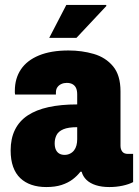

<svg xmlns="http://www.w3.org/2000/svg" viewBox="-20 -744 560 776"><path d="M167 12Q134 12 107.5 3Q81 -6 62 -24Q43 -42 33 -70Q23 -98 23 -136Q23 -184 40.5 -219.5Q58 -255 92 -277.5Q126 -300 176 -311Q226 -322 292 -322V-362Q292 -378 287.5 -388Q283 -398 273.5 -403.5Q264 -409 250 -409Q238 -409 228 -404.5Q218 -400 212 -391.5Q206 -383 206 -370V-362H41Q40 -366 40 -369.5Q40 -373 40 -377Q40 -427 64.5 -463.5Q89 -500 137.5 -520Q186 -540 257 -540Q311 -540 359 -526Q407 -512 437 -476Q467 -440 467 -375V-155Q467 -141 474 -131.5Q481 -122 497 -122H518V-8Q501 1 475.5 6.5Q450 12 422 12Q391 12 367.5 4.5Q344 -3 329.5 -17Q315 -31 310 -50H305Q292 -33 273.5 -19Q255 -5 229 3.5Q203 12 167 12ZM241 -118Q253 -118 263 -123Q273 -128 279.5 -136.5Q286 -145 289 -156.5Q292 -168 292 -181V-230Q256 -230 236 -221.5Q216 -213 208.5 -198Q201 -183 201 -165Q201 -149 206 -138.5Q211 -128 220 -123Q229 -118 241 -118ZM179 -591 248 -724H409L410 -720L289 -591Z"/></svg>

Font: Archivo Condensed Black
Style: Regular
Weight: 900
Width: 3
Designer: Hector Gatti
Foundry: Omnibus-Type
Version: Version 2.001